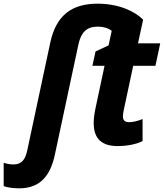

<svg xmlns="http://www.w3.org/2000/svg" viewBox="-137 -785 892 1045"><path d="M-33 240C88 240 139 164 162 55L290 -544C304 -607 333 -640 394 -640C430 -640 458 -629 471 -617L454 -538L383 -505L366 -427H432L382 -192C376 -164 373 -137 373 -115C373 -30 417 10 503 10C555 10 605 0 639 -17V-137C612 -126 586 -120 566 -120C544 -120 532 -129 532 -152C532 -160 534 -174 537 -188L588 -427H709L735 -549H614L642 -678C599 -722 511 -765 394 -765C253 -765 169 -701 137 -555L11 35C0 86 -21 110 -64 110C-80 110 -100 107 -117 101V228C-95 236 -63 240 -33 240Z"/></svg>

Font: Noto Sans SemiCondensed ExtraBold
Style: Italic
Weight: 800
Width: 4
Italic angle: -12°
Designer: Monotype Design Team
Foundry: Monotype Imaging Inc.
Version: Version 2.013